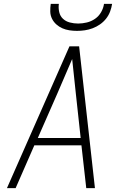

<svg xmlns="http://www.w3.org/2000/svg" viewBox="-20 -975 640 995"><path d="M16 0 340 -735H390L472 0H427L402 -222H158L61 0ZM176 -260H398L373 -490Q368 -535 363.5 -579.5Q359 -624 354 -669Q335 -624 315.5 -579.5Q296 -535 277 -490ZM379 -815Q359 -815 339.5 -818Q320 -821 303 -828.5Q286 -836 272 -848.5Q258 -861 249.5 -878Q241 -895 240.5 -915Q240 -935 243 -955H285Q282 -933 287 -912Q292 -891 306.5 -877.5Q321 -864 342 -858.5Q363 -853 385 -853Q407 -853 430 -858.5Q453 -864 472.5 -877.5Q492 -891 504 -912Q516 -933 519 -955H561Q558 -935 550.5 -915Q543 -895 529.5 -878Q516 -861 498 -848.5Q480 -836 460 -828.5Q440 -821 419.5 -818Q399 -815 379 -815Z"/></svg>

Font: Iosevka Aile XLt Obl
Style: Regular
Weight: 200
Italic angle: -9°
Designer: Belleve Invis
Foundry: Belleve Invis
Version: Version 31.1.0; ttfautohint (v1.8.4)